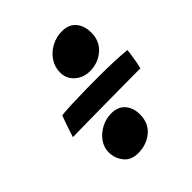

<svg xmlns="http://www.w3.org/2000/svg" viewBox="-165 -716 787 787"><g transform="rotate(-45 229.0 -322.5)"><path d="M283.5 -412Q245.5 -412 219 -435.5Q192.5 -459 192.5 -494.5Q192.5 -527 210 -553Q227.5 -579 256 -594.2Q284.5 -609.5 317.5 -609.5Q357 -609.5 378 -584.8Q399 -560 399 -520.5Q399 -471 364.8 -441.5Q330.5 -412 283.5 -412ZM185.5 -34.5Q144 -34.5 123 -61.8Q102 -89 102 -122.5Q102 -151.5 119.2 -175.5Q136.5 -199.5 164 -214Q191.5 -228.5 222.5 -228.5Q261.5 -228.5 282.2 -204.2Q303 -180 303 -142.5Q303 -91.5 268.5 -63Q234 -34.5 185.5 -34.5ZM42.5 -270.5Q48 -288 54.2 -306.8Q60.5 -325.5 66 -341.2Q71.5 -357 75 -365Q103.5 -367.5 140 -369Q176.5 -370.5 216 -371Q255.5 -371.5 293 -371.5Q340.5 -371.5 382.5 -369.8Q424.5 -368 453 -365Q451.5 -349 447.2 -322.5Q443 -296 437.5 -274.5Q420 -274.5 380.5 -274.2Q341 -274 290.8 -273.5Q240.5 -273 190.5 -272.5Q140.5 -272 100.8 -271.5Q61 -271 42.5 -270.5Z"/></g></svg>

Font: Grandstander Thin
Style: Bold Italic
Weight: 700
Italic angle: -15°
Version: Version 1.200